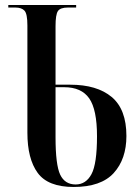

<svg xmlns="http://www.w3.org/2000/svg" viewBox="-20 -734 559 764"><path d="M273 10Q382 10 432.5 -45.5Q483 -101 483 -193Q483 -299 424.5 -348Q366 -397 259 -397H201V-630Q201 -676 210.5 -690Q220 -704 250 -704H283V-714H13V-704H41Q66 -704 77.5 -691.5Q89 -679 89 -633V-206Q89 -102 130 -46Q171 10 273 10ZM281 0Q238 0 219.5 -39Q201 -78 201 -188V-387H235Q304 -387 335 -342.5Q366 -298 366 -192Q366 -82 344 -41Q322 0 281 0Z"/></svg>

Font: Noto Serif Display Condensed Semi
Style: Regular
Weight: 600
Width: 3
Designer: Monotype Design Team
Foundry: Monotype Imaging Inc.
Version: Version 1.900